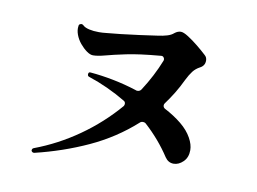

<svg xmlns="http://www.w3.org/2000/svg" viewBox="-71 -771 1143 853"><g transform="rotate(10 500.0 -344.5)"><path d="M131 -23H129Q122 -23 118 -30V-32Q118 -40 125 -43Q229 -82 321.5 -147Q414 -212 487 -297Q490 -302 490 -307Q490 -316 483 -320Q401 -369 313 -398Q306 -400 306 -408Q306 -420 317 -418Q365 -414 419 -403.5Q473 -393 526 -376Q528 -375 530 -374.5Q532 -374 534 -374Q547 -374 553 -385Q597 -453 626 -526Q627 -528 627 -531Q627 -537 622.5 -542Q618 -547 607 -545Q514 -537 457 -525Q400 -513 367 -504Q334 -495 313 -495Q300 -495 284 -506.5Q268 -518 253.5 -535.5Q239 -553 231.5 -573.5Q224 -594 227 -612Q227 -620 235 -622Q236 -623 239 -623Q244 -623 248 -619Q257 -610 276.5 -605.5Q296 -601 321 -601Q329 -601 337.5 -601.5Q346 -602 354 -603Q378 -605 418.5 -609.5Q459 -614 503 -620Q547 -626 581 -631Q604 -634 622.5 -639.5Q641 -645 652 -655Q666 -666 680 -666Q692 -666 714 -652Q736 -638 760 -618.5Q784 -599 801 -583Q812 -574 812 -559Q812 -536 791 -525Q772 -515 760 -499.5Q748 -484 735 -458Q720 -426 702 -396.5Q684 -367 664 -340Q661 -336 661 -331Q661 -322 669 -317Q713 -294 746 -267Q779 -240 796 -209Q812 -180 812 -155Q812 -122 792 -102.5Q772 -83 749 -83Q725 -83 710 -105Q663 -177 597 -237Q592 -242 583 -242Q575 -242 570 -237Q480 -156 368 -104.5Q256 -53 131 -23Z"/></g></svg>

Font: Zen Antique Soft
Style: Regular
Weight: 400
Designer: Yoshimichi Ohira
Foundry: Positype
Version: Version 1.001